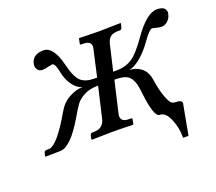

<svg xmlns="http://www.w3.org/2000/svg" viewBox="-100 -568 933 830"><g transform="rotate(-20 367.0 -153.0)"><path d="M350 -244 376 -360Q379 -370 379 -377Q379 -402 343 -402H335Q327 -402 330 -410L334 -429L336 -431Q393 -429 428 -429L525 -431L527 -429L522 -410Q520 -402 512 -402H504Q480 -402 468 -392Q456 -382 451 -360L424 -244H438Q480 -244 510.5 -263.5Q541 -283 584 -345Q646 -433 692 -433Q734 -433 734 -404Q734 -400 732 -394Q729 -379 716 -367Q703 -355 688 -355Q678 -355 663 -359Q648 -363 646 -363Q634 -363 603 -320Q577 -282 546.5 -256.5Q516 -231 491 -227Q521 -227 544.5 -209Q568 -191 574 -157Q583 -99 595 -68.5Q607 -38 615 -33Q623 -28 635 -28Q661 -28 661 -13Q661 -9 660 -7L635 128H610V121Q610 80 593 40Q576 0 549 0Q523 0 510 -113Q507 -140 504 -153.5Q501 -167 492 -182.5Q483 -198 465 -204Q447 -210 417 -210L385 -72Q382 -61 382 -55Q382 -28 417 -28H426Q435 -28 432 -20L428 -1L426 1Q368 -1 329 -1L237 1L235 -1L239 -20Q242 -28 249 -28H257Q301 -28 310 -72L342 -210Q303 -210 277 -196Q251 -182 238.5 -165Q226 -148 206 -113Q141 -2 93 0L24 1L22 0L26 -17Q28 -25 39 -25H48Q86 -25 162 -157Q182 -192 214.5 -209.5Q247 -227 277 -227Q254 -232 234.5 -258Q215 -284 208 -321Q200 -364 186 -364Q183 -364 166.5 -360Q150 -356 140 -356Q127 -356 119.5 -364.5Q112 -373 112 -385Q112 -391 113 -394Q122 -434 171 -434Q217 -434 239 -345Q254 -283 275 -263.5Q296 -244 337 -244Z"/></g></svg>

Font: Linux Libertine O
Style: Italic
Weight: 400
Italic angle: -12°
Designer: Philipp H. Poll
Foundry: Philipp H. Poll
Version: Version 5.1.6